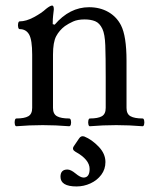

<svg xmlns="http://www.w3.org/2000/svg" viewBox="-20 -451 555 692"><path d="M39 4Q35 4 33.5 -3Q32 -10 33.5 -17Q35 -24 39 -24Q68 -24 82 -32Q96 -40 96 -62V-254Q96 -307 85 -326.5Q74 -346 51 -346Q47 -346 45.5 -353Q44 -360 45.5 -367Q47 -374 51 -374Q74 -374 102 -389Q130 -404 146 -419Q161 -431 168 -431Q174 -431 174 -417Q173 -406 171.5 -395Q170 -384 170 -364L177 -362Q231 -425 301 -425Q340 -425 370 -408Q400 -391 416 -360Q436 -321 436 -232V-62Q436 -40 450.5 -32Q465 -24 494 -24Q498 -24 499.5 -17Q501 -10 499.5 -3Q498 4 494 4Q470 2 446 1Q422 0 399 0Q375 0 351 1Q327 2 304 4Q300 4 298.5 -3Q297 -10 298.5 -17Q300 -24 304 -24Q333 -24 347 -32Q361 -40 361 -62V-173Q361 -247 359.5 -287.5Q358 -328 349 -347Q339 -368 323 -374.5Q307 -381 285 -381Q260 -381 243.5 -373.5Q227 -366 214 -357Q194 -342 182.5 -320.5Q171 -299 171 -254V-62Q171 -40 185.5 -32Q200 -24 229 -24Q234 -24 235.5 -17Q237 -10 235.5 -3Q234 4 229 4Q205 2 181 1Q157 0 134 0Q110 0 86.5 1Q63 2 39 4ZM256 221Q198 221 198 186Q198 160 223 160Q235 160 252 174Q270 189 281 189Q303 189 303 158Q303 124 252 96Q238 88 246 76L265 48Q272 37 284 41Q311 52 335.5 77.5Q360 103 360 133Q360 159 345 179Q330 199 306 210Q282 221 256 221Z"/></svg>

Font: Junicode
Style: Regular
Weight: 400
Designer: Peter S. Baker
Version: Version 2.100; ttfautohint (v1.8.4)